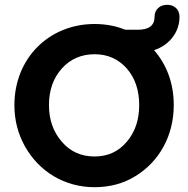

<svg xmlns="http://www.w3.org/2000/svg" viewBox="-20 -764 784 800"><path d="M374 16C437 16 494 1 544 -30C643 -90 704 -198 704 -326C704 -418 674 -495 622 -555C686 -576 728 -630 728 -694C728 -725 706 -744 677 -744C646 -744 624 -725 624 -694C624 -658 601 -640 554 -640H502C463 -656 420 -664 374 -664C184 -664 40 -521 40 -326C40 -263 55 -206 84 -154C143 -49 249 16 374 16ZM374 -112C319 -112 273 -132 238 -173C202 -214 184 -265 184 -326C184 -388 202 -439 238 -479C273 -518 319 -538 374 -538C429 -538 473 -518 508 -479C543 -439 560 -388 560 -326C560 -265 543 -214 508 -173C473 -132 429 -112 374 -112Z"/></svg>

Font: Dongle
Style: Bold
Weight: 700
Designer: Yanghee Ryu
Foundry: Yanghee Ryu
Version: Version 2.000